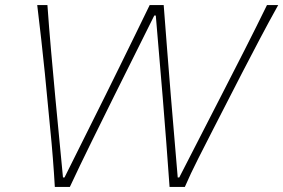

<svg xmlns="http://www.w3.org/2000/svg" viewBox="-20 -733 1111 753"><path d="M195 0Q192 -53.5 187.2 -113.8Q182.5 -174 177 -227L156 -445Q150 -506 141.8 -578Q133.5 -650 126 -713H166Q172 -627.5 180.5 -531.5Q189 -435.5 197 -350L227 -37H233L393 -358Q420 -412.5 450 -473.5Q480 -534.5 510 -596Q540 -657.5 567 -713H622Q628.5 -625.5 635.8 -534.5Q643 -443.5 650 -357L677 -37H683L847 -356.5Q890 -440 938 -534.5Q986 -629 1027 -713H1071Q1035 -648.5 998.5 -579.2Q962 -510 931 -450L816 -226Q788.5 -172.5 757.8 -111.8Q727 -51 705 0H645Q639 -83.5 632 -176.5Q625 -269.5 618 -353L591 -672H585L426 -353Q385 -270.5 338.8 -176.5Q292.5 -82.5 254 0Z"/></svg>

Font: Commissioner Flair Thin
Style: Italic
Weight: 100
Italic angle: -12°
Designer: Kostas Bartsokas
Foundry: Kostas Bartsokas
Version: Version 1.000; ttfautohint (v1.8.3)